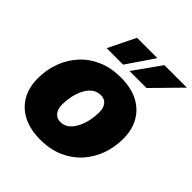

<svg xmlns="http://www.w3.org/2000/svg" viewBox="-208 -909 1061 1061"><g transform="rotate(45 322.5 -378.0)"><path d="M274.9 10.3Q195.3 10.3 139.6 -18.3Q84 -46.9 54.7 -98.9Q25.4 -150.9 25.4 -220.7Q25.4 -287.6 47.4 -346.7Q69.3 -405.8 110.8 -451.4Q152.3 -497.1 211.9 -522.7Q271.5 -548.3 347.2 -548.3Q426.8 -548.3 482.2 -519.8Q537.6 -491.2 566.9 -439.2Q596.2 -387.2 596.2 -317.4Q596.2 -252 575 -192.9Q553.7 -133.8 512.5 -88.1Q471.2 -42.5 411.6 -16.1Q352.1 10.3 274.9 10.3ZM283.7 -137.2Q315.4 -137.2 337.6 -156.7Q359.9 -176.3 373.5 -206.1Q387.2 -235.8 393.1 -268.1Q398.9 -300.3 398.9 -325.2Q398.9 -350.6 391.4 -367.4Q383.8 -384.3 370.1 -392.6Q356.4 -400.9 338.4 -400.9Q306.2 -400.9 283.9 -381.8Q261.7 -362.8 248 -333.5Q234.4 -304.2 228.5 -272.5Q222.7 -240.7 222.7 -214.8Q222.7 -177.2 239.7 -157.2Q256.8 -137.2 283.7 -137.2ZM305.7 -606.9H176.8L254.9 -766.1H414.1ZM488.3 -606.9H355.5L468.8 -766.1H644.5Z"/></g></svg>

Font: Inter 17pt Black
Style: Italic
Weight: 900
Italic angle: -9.3988°
Version: Version 4.001;git-66647c0bb